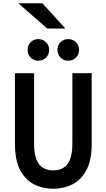

<svg xmlns="http://www.w3.org/2000/svg" viewBox="-20 -1151 656 1183"><path d="M308 12Q245 12 191.2 -14.5Q137.5 -41 104.8 -102Q72 -163 72 -267V-700H190V-267Q190 -202.5 205.2 -166.5Q220.5 -130.5 247.2 -115.8Q274 -101 308 -101Q341.5 -101 368.2 -115.8Q395 -130.5 410.5 -166.5Q426 -202.5 426 -267V-700H545V-267Q545 -164.5 512.5 -103.2Q480 -42 426 -15Q372 12 308 12ZM216 -777Q187.5 -777 168.8 -796.2Q150 -815.5 150 -844Q150 -872 168.8 -891Q187.5 -910 216 -910Q244.5 -910 263.8 -891Q283 -872 283 -844Q283 -815.5 263.8 -796.2Q244.5 -777 216 -777ZM400 -777Q371.5 -777 352.8 -796.2Q334 -815.5 334 -844Q334 -872 352.8 -891Q371.5 -910 400 -910Q428.5 -910 447.8 -891Q467 -872 467 -844Q467 -815.5 447.8 -796.2Q428.5 -777 400 -777ZM271 -975 93 -1131H241L383 -975Z"/></svg>

Font: Overpass Mono
Style: Bold
Weight: 700
Monospace: yes
Designer: Delve Withrington, Dave Bailey
Foundry: Delve Fonts LLC
Version: Version 4.000